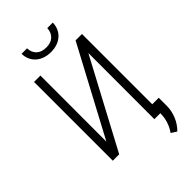

<svg xmlns="http://www.w3.org/2000/svg" viewBox="-313 -980 1225 1225"><g transform="rotate(-45 300.0 -367.5)"><path d="M458.5 -710.9H516.1V0H458.5L459 -596.2L141.1 0H83.5V-710.9H141.1L140.6 -115.2ZM436 -894Q435.1 -865.2 424.6 -842Q414.1 -818.8 395.5 -802.5Q377 -786.1 351.6 -777.3Q326.2 -768.6 295.4 -768.6Q264.6 -768.6 239 -777.3Q213.4 -786.1 194.6 -802.5Q175.8 -818.8 165.3 -842Q154.8 -865.2 153.8 -894H203.6Q205.1 -855 228.8 -832.8Q252.4 -810.5 295.4 -810.5Q336.9 -810.5 360.6 -833Q384.3 -855.5 386.2 -894ZM574.7 -2Q574.7 19.5 570.1 41Q565.4 62.5 556.9 83.5Q548.3 104.5 535.6 123.8Q522.9 143.1 506.3 159.2L469.2 135.7Q512.2 74.7 512.2 -0.5V-76.7H574.7Z"/></g></svg>

Font: Roboto Mono Light
Style: Regular
Weight: 300
Designer: Google
Version: Version 2.000985; 2015; ttfautohint (v1.3)